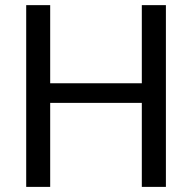

<svg xmlns="http://www.w3.org/2000/svg" viewBox="-20 -731 753 751"><path d="M628.9 0H534.7V-328.6H176.3V0H82.5V-710.9H176.3V-405.3H534.7V-710.9H628.9Z"/></svg>

Font: Roboto
Style: Regular
Weight: 400
Designer: Google
Version: Version 2.001047; 2015